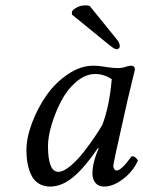

<svg xmlns="http://www.w3.org/2000/svg" viewBox="-20 -683 532 713"><path d="M359.9 -219.2Q386.2 -286.6 395 -389.2Q365.2 -408.2 334 -408.2Q296.9 -408.2 262.7 -378.7Q228.5 -349.1 206.5 -306.4Q184.6 -263.7 171.4 -219Q158.2 -174.3 158.2 -141.1Q158.2 -44.9 196.8 -44.9Q215.3 -44.9 241.2 -66.4Q267.1 -87.9 291.3 -119.1Q315.4 -150.4 332.8 -176.3Q350.1 -202.1 359.9 -219.2ZM466.8 -439Q481 -439 481 -424.8Q478 -414.1 454.1 -313L411.1 -120.1Q400.9 -73.2 400.9 -67.9Q400.9 -60.5 403.6 -56.2Q406.2 -51.8 408.4 -50.8Q410.6 -49.8 413.1 -49.8Q430.7 -49.8 469.2 -103Q483.4 -103 492.2 -86.9Q474.6 -46.9 437.5 -18.6Q400.4 9.8 367.2 9.8Q345.7 9.8 334.5 -3.7Q323.2 -17.1 323.2 -39.1Q323.2 -71.3 337.9 -110.8L346.2 -131.8L344.2 -133.8Q296.4 -63 253.4 -26.6Q210.4 9.8 166 9.8Q141.1 9.8 123 -2Q105 -13.7 95.7 -33.9Q86.4 -54.2 82.3 -76.7Q78.1 -99.1 78.1 -125Q78.1 -170.9 98.6 -225.8Q119.1 -280.8 152.1 -328.1Q185.1 -375.5 231.9 -407.2Q278.8 -439 326.2 -439Q348.1 -439 375 -434.1Q398.9 -430.2 416 -430.2Q434.6 -430.2 450.2 -436Q460.4 -439 466.8 -439ZM313 -661.1 415 -535.2Q424.8 -522.9 424.8 -511.2Q424.8 -506.8 421.4 -503.4Q418 -500 413.1 -500Q404.8 -500 380.9 -520L247.1 -628.9V-640.1Q251.5 -647.5 265.1 -655.3Q278.8 -663.1 297.9 -663.1Q307.1 -663.1 313 -661.1Z"/></svg>

Font: Common Serif
Style: Italic
Weight: 400
Italic angle: -12°
Designer: Philipp H. Poll, Khaled Hosny
Foundry: Stefan Peev, Context Ltd.
Version: Version 1.026